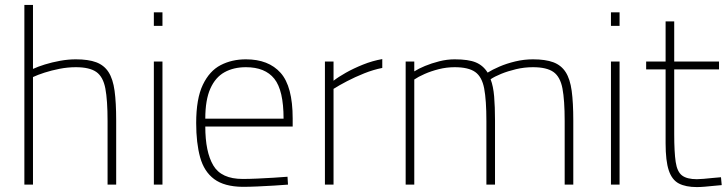

<svg xmlns="http://www.w3.org/2000/svg" viewBox="-20 -750 2958 780"><path d="M79 0V-730H114V-470Q133 -479 162 -488Q191 -497 224 -503Q257 -509 288 -509Q339 -509 371 -497Q403 -485 421 -457Q439 -429 445.5 -381Q452 -333 452 -260V0H417V-258Q417 -343 408 -390.5Q399 -438 371.5 -457.5Q344 -477 288 -477Q255 -477 222 -470.5Q189 -464 161 -455Q133 -446 114 -437V0Z M605 0V-500H640V0ZM605 -645V-700H640V-645Z M965 9Q891 8 850 -22.5Q809 -53 793 -111Q777 -169 777 -250Q777 -349 804 -405.5Q831 -462 876.5 -485.5Q922 -509 979 -509Q1071 -509 1120 -454Q1169 -399 1169 -269V-236H814Q814 -133 846.5 -78Q879 -23 966 -23Q992 -23 1025 -24.5Q1058 -26 1091 -28Q1124 -30 1148 -32L1150 0Q1126 2 1093 4Q1060 6 1026 7.5Q992 9 965 9ZM814 -268H1132Q1132 -383 1094.5 -430Q1057 -477 979 -477Q929 -477 892 -456.5Q855 -436 834.5 -390Q814 -344 814 -268Z M1300 0V-500H1335V-422Q1354 -437 1385 -454.5Q1416 -472 1454.5 -487.5Q1493 -503 1533 -510V-474Q1497 -467 1459.5 -452Q1422 -437 1389.5 -420Q1357 -403 1335 -389V0Z M1628 0V-500H1663V-460Q1680 -471 1706.5 -482Q1733 -493 1764.5 -501Q1796 -509 1827 -509Q1883 -509 1913 -496.5Q1943 -484 1961 -455Q1980 -467 2009 -479.5Q2038 -492 2073.5 -500.5Q2109 -509 2145 -509Q2196 -509 2228 -497Q2260 -485 2278 -457Q2296 -429 2302.5 -381Q2309 -333 2309 -260V0H2274V-258Q2274 -343 2265 -390.5Q2256 -438 2228.5 -457.5Q2201 -477 2145 -477Q2110 -477 2076.5 -469Q2043 -461 2016 -450Q1989 -439 1973 -428Q1984 -400 1987.5 -358Q1991 -316 1991 -260V0H1956V-258Q1956 -343 1947 -390.5Q1938 -438 1910.5 -457.5Q1883 -477 1827 -477Q1794 -477 1762.5 -469Q1731 -461 1705 -449.5Q1679 -438 1663 -427V0Z M2462 0V-500H2497V0ZM2462 -645V-700H2497V-645Z M2811 10Q2766 10 2738 -4.5Q2710 -19 2697 -57.5Q2684 -96 2684 -168V-468H2605V-500H2684V-663H2719V-500H2901V-468H2719V-206Q2719 -132 2725 -92Q2731 -52 2751 -37Q2771 -22 2811 -22Q2821 -22 2838.5 -23.5Q2856 -25 2875 -27Q2894 -29 2909 -30L2912 2Q2898 3 2879.5 5Q2861 7 2842.5 8.5Q2824 10 2811 10Z"/></svg>

Font: Cairo Play ExtraLight
Style: Regular
Weight: 250
Version: Version 3.119